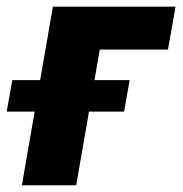

<svg xmlns="http://www.w3.org/2000/svg" viewBox="-74 -548 540 568"><path d="M445.3 -528.3 422.9 -401.4H221.2L151.4 0H-9.3L82.5 -528.3ZM309.6 -311 293 -217.8H-54.2L-37.6 -311Z"/></svg>

Font: Roboto Black
Style: Italic
Weight: 900
Italic angle: -12°
Designer: Christian Robertson
Foundry: Google
Version: Version 3.0; 2020